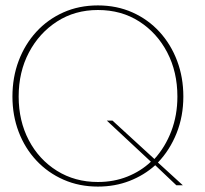

<svg xmlns="http://www.w3.org/2000/svg" viewBox="-20 -685 759 710"><path d="M342 5Q273 5 215 -20.5Q157 -46 114.5 -91.5Q72 -137 49 -197.5Q26 -258 26 -328Q26 -399 49 -460Q72 -521 114 -567Q156 -613 214 -639Q272 -665 342 -665Q412 -665 470 -639Q528 -613 570 -567Q612 -521 635 -460Q658 -399 658 -328Q658 -255 633 -192.5Q608 -130 564 -84L656 0H632L554 -74Q513 -37 459 -16Q405 5 342 5ZM342 -12Q401 -12 451 -32Q501 -52 538 -87L375 -239H396L551 -97Q591 -141 613.5 -200Q636 -259 636 -328Q636 -419 598.5 -491Q561 -563 495 -605.5Q429 -648 342 -648Q257 -648 191 -605.5Q125 -563 87 -491Q49 -419 49 -328Q49 -238 86.5 -166.5Q124 -95 190.5 -53.5Q257 -12 342 -12Z"/></svg>

Font: Panamera Thin
Style: Regular
Weight: 100
Designer: Bastien Sozeau
Foundry: NBR — Bastien Sozeau
Version: Version 3.003;gftools[0.9.33]